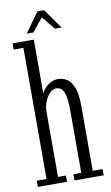

<svg xmlns="http://www.w3.org/2000/svg" viewBox="-98 -939 569 988"><g transform="rotate(-10 187.0 -445.0)"><path d="M17 0V-32.5H68V-717.5H17V-750H128V-465.5Q129 -473.5 140.2 -488.5Q151.5 -503.5 170.8 -516Q190 -528.5 215 -528.5Q238.5 -528.5 260 -516Q281.5 -503.5 295.5 -469.2Q309.5 -435 309.5 -370V-32.5H361V0H208.5V-32.5H249.5V-359Q249.5 -427 237 -455Q224.5 -483 197 -483Q179 -483 163.5 -466.8Q148 -450.5 138.2 -426Q128.5 -401.5 128 -376V-32.5H169.5V0ZM97.5 -786.5 171.5 -890H206.5L279.5 -786.5H245L188.5 -856L132.5 -786.5Z"/></g></svg>

Font: Imbue 10pt Light
Style: Regular
Weight: 300
Designer: Tyler Finck
Foundry: Etcetera Type Company
Version: Version 1.102; ttfautohint (v1.8.3)